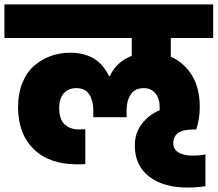

<svg xmlns="http://www.w3.org/2000/svg" viewBox="-34 -760 975 860"><path d="M-14.2 -589.8V-740.2H920.9V-589.8H731V-505.9Q790 -480 825.4 -423.1Q860.8 -366.2 860.8 -279.8Q860.8 -228 845.2 -180.2H837.9Q785.2 -180.2 763.7 -164.3Q742.2 -148.4 742.2 -118.2Q742.2 -90.8 765.9 -76.9Q789.6 -63 828.1 -63Q863.3 -63 886.2 -68.8V74.2Q844.2 80.1 805.2 80.1Q698.2 80.1 634 30.8Q569.8 -18.6 569.8 -108.9Q569.8 -163.6 601.1 -204.8Q632.3 -246.1 681.2 -266.1V-280.8Q681.2 -318.8 662.1 -342Q643.1 -365.2 609.9 -365.2Q570.3 -365.2 551.8 -337.2Q533.2 -309.1 533.2 -268.1V-234.9H383.8V-268.1Q383.8 -309.1 365.7 -337.2Q347.7 -365.2 308.1 -365.2Q271.5 -365.2 251.2 -341.3Q231 -317.4 231 -276.9Q231 -226.6 255.1 -203.4Q279.3 -180.2 320.8 -180.2Q338.4 -180.2 348.1 -181.2V-24.9Q332 -23.9 313 -23.9Q186 -23.9 116.5 -92.5Q46.9 -161.1 46.9 -279.8Q46.9 -341.3 66.4 -389.2Q85.9 -437 119.4 -465.8Q152.8 -494.6 193.8 -509.3Q234.9 -523.9 280.8 -523.9Q405.3 -523.9 454.1 -418.9H458Q486.8 -482.9 556.2 -509.8V-589.8Z"/></svg>

Font: Poppins ExtraBold
Style: Regular
Weight: 800
Designer: Ninad Kale (Devanagari), Jonny Pinhorn (Latin)
Foundry: Indian Type Foundry
Version: Version 3.200;PS 1.000;hotconv 16.6.54;makeotf.lib2.5.65590